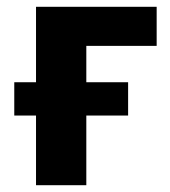

<svg xmlns="http://www.w3.org/2000/svg" viewBox="-20 -545 501 565"><path d="M86 -205H22V-303H86V-525H441V-410H234V-303H357V-205H234V0H86Z"/></svg>

Font: Aneliza ExtraBold
Style: Regular
Weight: 800
Designer: Mike Abbink, Paul van der Laan, Pieter van Rosmalen
Foundry: Bold Monday
Version: Version 3.001;September 8, 2019;FontCreator 11.5.0.2425 64-b